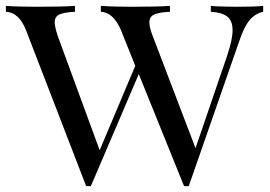

<svg xmlns="http://www.w3.org/2000/svg" viewBox="-26 -628 918 653"><path d="M869 -608V-588Q842 -582 823 -559.5Q804 -537 788 -489L616 5H600L446 -376L283 5H267L63 -524Q39 -586 -6 -588V-608Q34 -605 101 -605Q187 -605 229 -608V-588Q191 -586 175.5 -578.5Q160 -571 160 -552Q160 -537 171 -504L313 -117L434 -404L386 -524Q360 -586 317 -588V-608Q358 -605 424 -605Q510 -605 552 -608V-588Q514 -586 498 -578.5Q482 -571 482 -551Q482 -534 494 -504L639 -124L746 -437Q765 -493 765 -525Q765 -558 746.5 -572Q728 -586 691 -588V-608Q721 -605 782 -605Q845 -605 869 -608Z"/></svg>

Font: Playfair Display SC
Style: Regular
Weight: 400
Designer: Claus Eggers Sørensen
Foundry: Claus Eggers Sørensen
Version: Version 1.200; ttfautohint (v1.6)